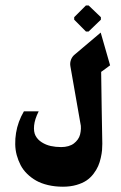

<svg xmlns="http://www.w3.org/2000/svg" viewBox="-20 -598 449 715"><path d="M300 -480.7H310L355.7 -524.7V-534L310 -577.7H300L256.3 -534V-524.7ZM214.3 97.3Q242 97.3 264.5 90.8Q287 84.3 302 74.2Q317 64 328.2 49.3Q339.3 34.7 345.5 20.5Q351.7 6.3 355.3 -10.2Q359 -26.7 360 -38.5Q361 -50.3 361 -62.7L358.7 -193.3Q357.3 -265 356.7 -330.3L390 -354.7L355 -476.7L258.7 -395.3Q249 -387.7 244.5 -376Q240 -364.3 242 -352L279 -141Q282 -129.3 281.3 -118.2Q280.7 -107 278.2 -97Q275.7 -87 269.5 -78.5Q263.3 -70 255 -63.7Q246.7 -57.3 234.5 -53.8Q222.3 -50.3 207.7 -50.3Q187 -50.3 169 -54.3Q151 -58.3 135.7 -68Q120.3 -77.7 112.5 -92.3Q104.7 -107 107 -130.5Q109.3 -154 124 -183.3H69Q58 -164.7 50.5 -144.2Q43 -123.7 39.7 -102.7Q36.3 -81.7 36.7 -60.8Q37 -40 42.3 -20.3Q47.7 -0.7 56.8 17Q66 34.7 81 49.3Q96 64 114.8 74.7Q133.7 85.3 159.2 91.3Q184.7 97.3 214.3 97.3Z"/></svg>

Font: Jomhuria
Style: Regular
Weight: 400
Designer: Arabic design by Kourosh Beigpour, Latin design by Eben Sorkin, engineering by Lasse Fister and Khaled Hosney
Version: Version 1.0000